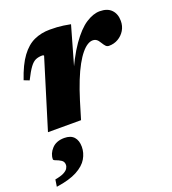

<svg xmlns="http://www.w3.org/2000/svg" viewBox="-144 -560 824 919"><g transform="rotate(-20 268.0 -100.0)"><path d="M145.5 -351Q144 -352.5 142.2 -353.5Q140.5 -354.5 137.5 -354.5Q118.5 -354.5 104 -348.5Q89.5 -342.5 75 -323.2Q60.5 -304 40 -263L13 -273.5Q37 -345 66.8 -385.2Q96.5 -425.5 133 -442Q169.5 -458.5 213.5 -458.5Q234 -458.5 250 -457.5Q266 -456.5 281.8 -454.2Q297.5 -452 318 -448L241.5 -179.5L236 -195Q278.5 -295.5 319 -353.2Q359.5 -411 397 -435.2Q434.5 -459.5 467.5 -459.5Q507 -459.5 527.2 -438.2Q547.5 -417 547.5 -381.5Q547.5 -355 534.8 -334Q522 -313 501 -300.8Q480 -288.5 454 -288.5Q444.5 -288.5 438.2 -294.8Q432 -301 423.5 -315Q415.5 -329 407.2 -334.5Q399 -340 388 -340Q375.5 -340 361 -331Q346.5 -322 331 -303.2Q315.5 -284.5 299 -254.8Q282.5 -225 266 -183.8Q249.5 -142.5 233 -89.5L206 0H37.5ZM15 130Q15 101 37.5 76.8Q60 52.5 101 52.5Q133.5 52.5 149.8 70.5Q166 88.5 166 121Q166 151.5 149.5 180Q133 208.5 94 229.5Q55 250.5 -12 260L-6.5 224.5Q22.5 219.5 38 211.5Q53.5 203.5 59.2 194.2Q65 185 65 175.5Q65 159.5 52.5 151.5Q40 143.5 27.5 139.2Q15 135 15 130Z"/></g></svg>

Font: Newsreader 24pt ExtraBold
Style: Italic
Weight: 800
Italic angle: -17°
Designer: Hugues Gentile
Foundry: Production Type
Version: Version 1.003